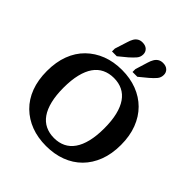

<svg xmlns="http://www.w3.org/2000/svg" viewBox="-255 -1137 1329 1329"><g transform="rotate(45 409.5 -473.0)"><path d="M410 17Q329 17 263 -8Q197 -33 148 -81Q99 -129 73 -198Q47 -267 47 -355Q47 -443 73 -512Q99 -581 148 -629Q197 -677 263 -702.5Q329 -728 410 -728Q490 -728 556.5 -702.5Q623 -677 671 -629Q719 -581 745.5 -512Q772 -443 772 -355Q772 -267 745.5 -198Q719 -129 671 -81Q623 -33 556.5 -8Q490 17 410 17ZM410 -61Q457 -61 494 -79Q531 -97 556.5 -133.5Q582 -170 595.5 -225.5Q609 -281 609 -355Q609 -429 595.5 -484.5Q582 -540 556.5 -576.5Q531 -613 494 -631Q457 -649 410 -649Q363 -649 325.5 -631Q288 -613 262.5 -576.5Q237 -540 223.5 -484.5Q210 -429 210 -355Q210 -281 223.5 -225.5Q237 -170 262.5 -133.5Q288 -97 325.5 -79Q363 -61 410 -61ZM299 -888Q306 -912 315.5 -928.5Q325 -945 340 -954Q355 -963 375 -963Q405 -963 421.5 -947.5Q438 -932 438 -908Q438 -882 422 -863Q406 -844 379 -820L317 -769H270V-797ZM499 -888Q506 -912 516 -928.5Q526 -945 541 -954Q556 -963 577 -963Q606 -963 622.5 -947.5Q639 -932 639 -908Q639 -882 623.5 -863Q608 -844 580 -820L518 -769H471V-797Z"/></g></svg>

Font: Roboto Serif SemiBold
Style: Regular
Weight: 600
Designer: Greg Gazdowicz
Foundry: Commercial Type
Version: Version 1.008